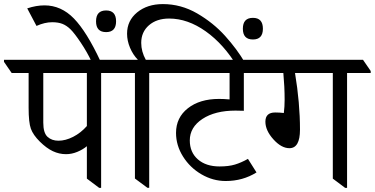

<svg xmlns="http://www.w3.org/2000/svg" viewBox="-62 -915 1835 940"><path d="M548.8 -557.6H433.1V4.9H423.8L363.3 -40.5V-199.2Q343.3 -182.6 316.2 -171.4Q289.1 -160.2 261.2 -160.2Q228 -160.2 196.8 -174.8Q165.5 -189.5 132.8 -221.9Q100.1 -254.4 89.1 -284.9Q78.1 -315.4 78.1 -387.2V-557.6H-4.9L-42.5 -612.3V-622.1H511.2L548.8 -567.4ZM363.3 -557.6H149.9V-314.5Q149.9 -264.2 170.7 -245.1Q191.4 -226.1 224.1 -226.1Q258.8 -226.1 296.1 -245.1Q333.5 -264.2 363.3 -297.9Z M193.4 -806.2Q157.2 -806.2 116.7 -788.1L71.3 -874Q115.2 -888.7 155.8 -888.7Q237.3 -888.7 299.8 -824.5Q362.3 -760.3 430.2 -614.7H385.7Q364.7 -659.7 333.5 -706.3Q302.2 -752.9 283.2 -771.5Q264.2 -790 243.7 -798.1Q223.1 -806.2 193.4 -806.2ZM408.2 -810.5Q408.2 -863.8 457.5 -863.8Q506.3 -863.8 506.3 -810.5Q506.3 -757.8 457.5 -757.8Q408.2 -757.8 408.2 -810.5Z M598.6 -41V-557.6H511.2L473.6 -612.3V-622.1H613.3Q588.9 -647 574.5 -681.4Q560.1 -715.8 560.1 -750Q560.1 -814 609.6 -854.5Q659.2 -895 735.4 -895Q824.2 -895 903.1 -849.4Q981.9 -803.7 1040 -739.3Q1098.1 -674.8 1137.2 -608.4L1100.1 -588.4Q1033.7 -698.7 945.3 -761.5Q856.9 -824.2 766.1 -824.2Q705.1 -824.2 667.2 -791.3Q629.4 -758.3 629.4 -705.1Q629.4 -662.6 651.9 -622.1H747.1L784.7 -567.4V-557.6H668.5V4.4H659.7ZM1127 -774.4Q1127 -827.6 1176.3 -827.6Q1225.1 -827.6 1225.1 -774.4Q1225.1 -721.7 1176.3 -721.7Q1127 -721.7 1127 -774.4Z M867.2 -227.5Q867.2 -169.4 906.7 -134.8Q946.3 -100.1 1013.2 -100.1Q1057.6 -100.1 1088.4 -109.4Q1119.1 -118.7 1151.9 -137.2L1193.8 -70.8Q1126.5 -28.8 1043 -28.8Q980.5 -28.8 924.3 -61.5Q868.2 -94.2 834 -148.7Q799.8 -203.1 799.8 -264.2Q799.8 -339.4 857.9 -385Q916 -430.7 1010.3 -430.7Q1033.7 -430.7 1062 -428.2V-557.6H747.1L709.5 -612.3V-622.1H1201.2L1238.8 -567.4V-557.6H1131.8V-372.6L1090.8 -373.5Q991.2 -373.5 929.2 -332.8Q867.2 -292 867.2 -227.5Z M1752.9 -557.6H1637.2V4.9H1627.9L1567.4 -40.5V-557.6H1382.3Q1406.7 -411.1 1406.7 -280.3Q1406.7 -189.5 1355 -189.5Q1315.4 -189.5 1276.4 -232.9Q1237.3 -276.4 1237.3 -319.3Q1237.3 -364.3 1285.2 -364.3Q1306.6 -364.3 1327.6 -361.8Q1331.5 -393.1 1331.5 -426.8Q1331.5 -489.7 1325.2 -557.6H1201.2L1163.6 -612.3V-622.1H1715.3L1752.9 -567.4Z"/></svg>

Font: Noto Serif Devanagari
Style: Regular
Weight: 400
Designer: Monotype Design Team
Foundry: Monotype Imaging Inc.
Version: Version 1.01